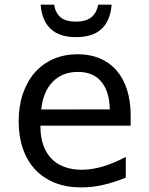

<svg xmlns="http://www.w3.org/2000/svg" viewBox="-20 -794 642 828"><path d="M308.1 -633.8Q166.5 -633.8 155.3 -773.9H213.4Q218.8 -738.8 241 -719.7Q263.2 -700.7 307.6 -700.7Q349.6 -700.7 373 -718.8Q396.5 -736.8 403.3 -773.9H461.4Q450.2 -633.8 308.1 -633.8ZM330.6 14.2Q267.1 14.2 217 -5.6Q167 -25.4 132.1 -62.5Q97.2 -99.6 78.9 -152.3Q60.5 -205.1 60.5 -271Q60.5 -336.9 78.9 -390.4Q97.2 -443.8 130.6 -481.7Q164.1 -519.5 210.9 -539.8Q257.8 -560.1 314.9 -560.1Q369.1 -560.1 411.6 -541.7Q454.1 -523.4 483.4 -489.3Q512.7 -455.1 528.1 -406.2Q543.5 -357.4 543.5 -295.9V-252H154.3V-249Q154.3 -204.1 166.3 -169.4Q178.2 -134.8 200.9 -110.8Q223.6 -86.9 256.8 -74.5Q290 -62 332 -62Q376 -62 422.6 -75.7Q469.2 -89.4 522.5 -117.2V-27.8Q470.7 -6.8 423.6 3.7Q376.5 14.2 330.6 14.2ZM453.6 -322.3Q452.1 -398.9 417.2 -441.4Q382.3 -483.9 315.9 -483.9Q249.5 -483.9 207.8 -441.7Q166 -399.4 157.7 -321.8Z"/></svg>

Font: Hack
Style: Regular
Weight: 400
Monospace: yes
Designer: Christopher Simpkins
Foundry: Christopher Simpkins
Version: Version 2.019; ttfautohint (v1.4.1) -l 4 -r 80 -G 350 -x 0 -